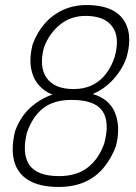

<svg xmlns="http://www.w3.org/2000/svg" viewBox="-20 -733 538 761"><path d="M212 8Q138 8 93.5 -18.5Q49 -45 36 -95Q23 -145 40 -214Q54 -251 74.5 -278Q95 -305 124 -325.5Q153 -346 189 -359V-358Q157 -369 133.5 -396Q110 -423 103 -463.5Q96 -504 109 -556Q126 -603 156 -638Q186 -673 228.5 -693Q271 -713 323 -713Q391 -713 432 -689Q473 -665 486.5 -618.5Q500 -572 482 -507Q471 -474 450.5 -445Q430 -416 404 -394.5Q378 -373 349 -361L348 -360Q388 -349 413 -322Q438 -295 445.5 -252Q453 -209 440 -155Q422 -106 391 -68.5Q360 -31 315.5 -11.5Q271 8 212 8ZM214 -35Q283 -35 327 -68.5Q371 -102 393 -164Q416 -249 386 -293Q356 -337 264 -337Q193 -337 151 -304Q109 -271 87 -208Q66 -125 96 -80Q126 -35 214 -35ZM272 -380Q313 -380 344.5 -395Q376 -410 399 -439Q422 -468 435 -509Q456 -586 425 -628Q394 -670 319 -670Q261 -670 218 -635.5Q175 -601 154 -544Q134 -468 165 -424Q196 -380 272 -380Z"/></svg>

Font: Nunito Sans 7pt Condensed ExtraLight
Style: Italic
Weight: 250
Width: 3
Italic angle: -9°
Designer: Vernon Adams
Foundry: Vernon Adams
Version: Version 3.101;gftools[0.9.27]